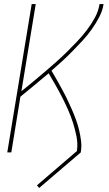

<svg xmlns="http://www.w3.org/2000/svg" viewBox="-20 -755 540 951"><path d="M174 176 163 163 361 -7Q366 -44 359 -79Q352 -114 341.5 -147Q331 -180 317 -211.5Q303 -243 287.5 -273.5Q272 -304 255 -333.5Q238 -363 221 -392Q186 -363 151 -333.5Q116 -304 81 -276L36 0H16L137 -735H157L86 -303Q115 -326 143.5 -350Q172 -374 200.5 -398Q229 -422 256.5 -446.5Q284 -471 310.5 -497Q337 -523 362.5 -550Q388 -577 410.5 -606.5Q433 -636 450.5 -668.5Q468 -701 473 -735H493Q488 -702 471.5 -670.5Q455 -639 434.5 -610Q414 -581 389.5 -554.5Q365 -528 340 -502.5Q315 -477 288.5 -452.5Q262 -428 235 -405Q249 -382 262 -358.5Q275 -335 288 -311.5Q301 -288 312.5 -264Q324 -240 335 -215Q346 -190 355.5 -164.5Q365 -139 371.5 -112Q378 -85 381.5 -57Q385 -29 380 0Z"/></svg>

Font: Iosevka Term Curly Thin
Style: Italic
Weight: 100
Italic angle: -9°
Designer: Belleve Invis
Foundry: Belleve Invis
Version: Version 32.3.0